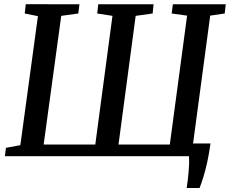

<svg xmlns="http://www.w3.org/2000/svg" viewBox="-20 -764 1124 939"><path d="M893 155.5Q895.5 138 898 118.8Q900.5 99.5 902.2 79.2Q904 59 904.8 39Q905.5 19 904 0L853 -62.5H1009.5Q1002 -9 992.8 32.2Q983.5 73.5 974 103.8Q964.5 134 956 155.5ZM4 0 9 -41 79.5 -54 165.5 -685 101 -698 106 -743.5 368.5 -743 363 -698 279.5 -686.5 193.5 -57H446L530 -686.5L455.5 -698L460.5 -743H731L726.5 -698L643.5 -686.5L559.5 -57H810.5L895 -687.5L819.5 -698L825.5 -743H1084L1079 -698L1008 -687.5L923.5 -57L998 -41L993 0Z"/></svg>

Font: Merriweather 20pt Medium
Style: Italic
Weight: 500
Italic angle: -7.8°
Version: Version 2.101